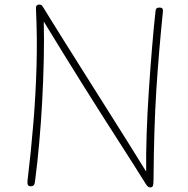

<svg xmlns="http://www.w3.org/2000/svg" viewBox="-20 -808 822 838"><path d="M133 -18Q132 -5 127.5 0Q123 5 114 5Q105 5 102 -0.5Q99 -6 100 -18Q116 -151 126 -274.5Q136 -398 139.5 -520Q143 -642 137 -769Q136 -779 140 -783.5Q144 -788 150 -788Q157 -788 160.5 -786Q164 -784 168 -777Q175 -765 201 -723.5Q227 -682 265 -621Q303 -560 349 -487.5Q395 -415 443 -338.5Q491 -262 536.5 -190Q582 -118 618 -59Q617 -132 620 -223Q623 -314 629.5 -411Q636 -508 643.5 -598.5Q651 -689 659 -761Q660 -769 664 -772Q668 -775 676 -775Q685 -775 688.5 -771Q692 -767 691 -757Q682 -668 675 -585.5Q668 -503 662.5 -417.5Q657 -332 654 -235Q651 -138 650 -21Q650 -5 647.5 2.5Q645 10 636 10Q632 10 627.5 7.5Q623 5 617 -4Q562 -92 514 -166.5Q466 -241 423.5 -308Q381 -375 340.5 -439.5Q300 -504 258.5 -571.5Q217 -639 171 -714Q173 -636 171 -546Q169 -456 164 -363.5Q159 -271 151 -182.5Q143 -94 133 -18Z"/></svg>

Font: Playpen Sans Thin
Style: Regular
Weight: 250
Designer: Laura Meseguer, Veronika Burian, José Scaglione
Foundry: TypeTogether
Version: Version 1.001